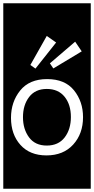

<svg xmlns="http://www.w3.org/2000/svg" viewBox="-32 -937 573 1170"><path d="M-12 213V-917H521V213ZM184 -519 310 -678 253 -718 153 -541ZM293 -520 466 -624 426 -683 272 -551ZM255 -455Q147 -455 91 -385.5Q35 -316 35 -219Q35 -118 92.5 -54Q150 10 251 10Q354 10 414 -56Q474 -122 474 -223Q474 -318 419 -386.5Q364 -455 255 -455ZM253 -50Q182 -50 145 -100Q108 -150 108 -223Q108 -297 145.5 -346Q183 -395 253 -395Q323 -395 361.5 -347.5Q400 -300 400 -224Q400 -149 362 -99.5Q324 -50 253 -50Z"/></svg>

Font: Zilla Slab Highlight
Style: Regular
Weight: 400
Designer: Typotheque Type Foundry
Foundry: Typotheque type foundry
Version: Version 1.1; 2017; ttfautohint (v1.6)